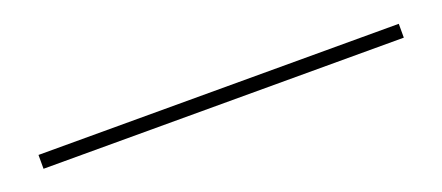

<svg xmlns="http://www.w3.org/2000/svg" viewBox="-8 -2 750 326"><g transform="rotate(-20 367.5 161.5)"><path d="M42 149H693V174H42Z"/></g></svg>

Font: Genos Thin Thin
Style: Regular
Weight: 250
Version: Version 1.010